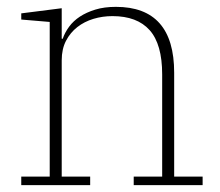

<svg xmlns="http://www.w3.org/2000/svg" viewBox="-20 -540 642 560"><path d="M42 -25H125V-476L42 -483V-501L160 -516V-427H163Q169 -445 181.5 -462Q194 -479 213 -491.5Q232 -504 258 -512Q284 -520 318 -520Q488 -520 488 -328V-25H571V0H370V-25H453V-323Q453 -411 416.5 -452Q380 -493 308 -493Q279 -493 252.5 -485Q226 -477 205.5 -461Q185 -445 172.5 -421Q160 -397 160 -364V-25H243V0H42Z"/></svg>

Font: IBM Plex Serif ExtraLight
Style: Regular
Weight: 200
Designer: Mike Abbink, Paul van der Laan, Pieter van Rosmalen
Foundry: Bold Monday
Version: Version 2.5